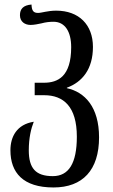

<svg xmlns="http://www.w3.org/2000/svg" viewBox="-20 -817 497 847"><path d="M216 10C345 10 417 -67 417 -211C417 -345 354 -411 275 -428V-430C343 -455 390 -512 390 -610C390 -708 328 -770 228 -770C190 -770 164 -760 148 -760C128 -760 120 -769 119 -797C82 -794 68 -777 68 -750C68 -721 90 -707 115 -707C130 -707 149 -711 163 -714C181 -719 199 -721 216 -721C267 -721 294 -677 294 -609C294 -480 236 -452 174 -452H133V-397H175C260 -397 319 -347 319 -214C319 -96 283 -40 213 -40C137 -40 107 -75 107 -154C107 -208 117 -250 129 -280C54 -268 26 -214 26 -154C26 -55 82 10 216 10Z"/></svg>

Font: Noto Serif Georgian ExtraCondensed Semi
Style: Regular
Weight: 600
Width: 3
Designer: Monotype Design Team
Foundry: Monotype Imaging Inc.
Version: Version 1.901